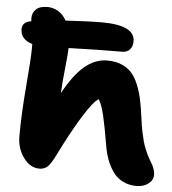

<svg xmlns="http://www.w3.org/2000/svg" viewBox="-56 -797 820 914"><g transform="rotate(5 354.5 -340.0)"><path d="M162.1 23.9Q117.7 23.9 85.9 -20Q54.2 -64 54.2 -121.1Q54.2 -226.1 65.7 -362.8Q77.1 -499.5 77.1 -541V-564Q20 -581.5 20 -630.9Q20 -664.6 63 -671.9Q62 -676.8 62 -687Q62 -712.4 79.6 -729.2Q97.2 -746.1 134.8 -746.1Q160.2 -746.1 184.6 -732.2Q209 -718.3 225.1 -689Q335.4 -695.8 397.9 -695.8Q556.2 -695.8 556.2 -619.1Q556.2 -594.2 543 -579.6Q529.8 -564.9 506.8 -564.9Q391.6 -564.9 251 -560.1Q250.5 -535.2 243.2 -465.8Q235.8 -396.5 232.9 -342.8Q281.2 -432.1 331.5 -474.6Q381.8 -517.1 439.9 -517.1Q478 -517.1 507.1 -505.1Q536.1 -493.2 555.4 -472.4Q574.7 -451.7 588.9 -417.2Q603 -382.8 611.1 -345Q619.1 -307.1 626 -253.9Q629.9 -221.2 636 -192.6Q642.1 -164.1 646.7 -147Q651.4 -129.9 660.2 -109.4Q668.9 -88.9 672.1 -82.5Q675.3 -76.2 685.5 -58.6Q695.8 -41 696.8 -39.1Q709 -13.7 709 5.9Q709 31.2 686.3 48.6Q663.6 65.9 629.9 65.9Q592.3 65.9 563 50.5Q533.7 35.2 515.6 8.5Q497.6 -18.1 486.8 -47.1Q476.1 -76.2 470.2 -110.8Q453.6 -209 441.7 -258.3Q429.7 -307.6 415 -330.1Q390.1 -316.4 341.8 -238.5Q293.5 -160.6 237.8 -47.9Q216.3 -3.9 200.7 10Q185.1 23.9 162.1 23.9Z"/></g></svg>

Font: Shantell Sans Irregular Bouncy
Style: Regular
Weight: 800
Designer: Stephen Nixon, Anya Danilova, Shantell Martin
Foundry: Arrow Type
Version: Version 1.006;[9816181b4]